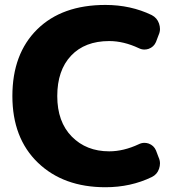

<svg xmlns="http://www.w3.org/2000/svg" viewBox="-20 -785 746 794"><path d="M416 -10.7Q242.2 -10.7 136.7 -112.3Q31.2 -213.9 31.2 -387.7Q31.2 -562.5 133.8 -663.6Q236.3 -764.6 416 -764.6Q520.5 -764.6 607.4 -722.7Q629.9 -710.9 637.7 -687.5Q641.6 -675.8 641.6 -665Q641.6 -652.3 635.7 -639.6L625 -611.3Q616.2 -590.8 594.7 -583Q585.9 -580.1 577.1 -580.1Q565.4 -580.1 553.7 -585.9Q491.2 -615.2 431.6 -615.2Q331.1 -615.2 273.9 -554.7Q216.8 -494.1 216.8 -387.7Q216.8 -281.2 276.9 -220.2Q336.9 -159.2 431.6 -159.2Q491.2 -159.2 553.7 -188.5Q565.4 -194.3 577.1 -194.3Q585.9 -194.3 594.7 -191.4Q616.2 -183.6 625 -163.1L635.7 -134.8Q641.6 -122.1 641.6 -109.4Q641.6 -98.6 637.7 -86.9Q629.9 -63.5 607.4 -52.7Q520.5 -10.7 416 -10.7Z"/></svg>

Font: Gen Jyuu Gothic Heavy
Style: Bold
Weight: 900
Designer: [Source Han Sans]
Ryoko NISHIZUKA  (kana & ideographs); Paul D. Hunt (Latin, Greek & Cyrillic); Wenlong ZHANG  (bopomofo
Version: Version 1.002.20150607